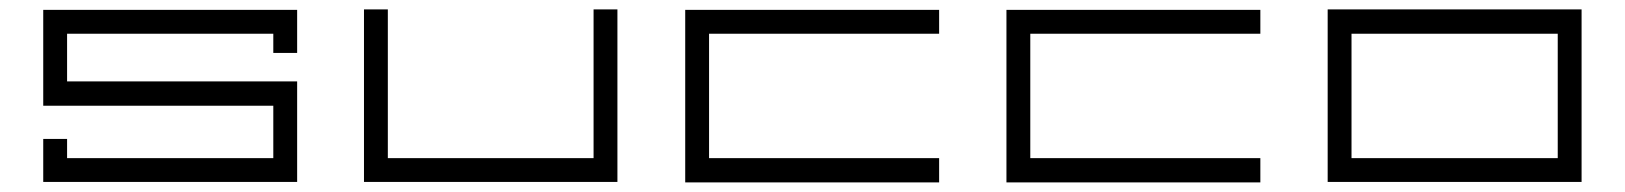

<svg xmlns="http://www.w3.org/2000/svg" viewBox="-20 -380 3394 401"><path d="M550.8 -359.4Q567.4 -359.4 600.6 -359.4Q600.6 -342.8 600.6 -309.6Q600.6 -295.9 600.6 -269.5Q584 -269.5 550.8 -269.5Q550.8 -283.2 550.8 -309.6Q407.2 -309.6 120.1 -309.6Q120.1 -276.4 120.1 -210Q263.7 -210 550.8 -210Q553.7 -210 560.5 -210Q574.2 -210 600.6 -210Q600.6 -156.2 600.6 -49.8Q600.6 -33.2 600.6 0Q584 0 550.8 0Q407.2 0 120.1 0Q103.5 0 70.3 0Q70.3 -16.6 70.3 -49.8Q70.3 -62.5 70.3 -89.8Q86.9 -89.8 120.1 -89.8Q120.1 -76.2 120.1 -49.8Q263.7 -49.8 550.8 -49.8Q550.8 -85.9 550.8 -159.2Q407.2 -159.2 120.1 -159.2Q103.5 -159.2 70.3 -159.2Q70.3 -226.6 70.3 -359.4Q86.9 -359.4 120.1 -359.4Q227.5 -359.4 335.9 -359.4Q443.4 -359.4 550.8 -359.4Z M1219.7 -360.4Q1236.3 -360.4 1269.5 -360.4Q1269.5 -240.2 1269.5 0Q1256.8 0 1229.5 0Q1226.6 0 1219.7 0Q1076.2 0 790 0Q773.4 0 740.2 0Q740.2 -120.1 740.2 -360.4Q756.8 -360.4 790 -360.4Q790 -256.8 790 -49.8Q933.6 -49.8 1219.7 -49.8Q1219.7 -127.9 1219.7 -205.1Q1219.7 -282.2 1219.7 -360.4Z M1411.1 -179.7Q1411.1 -239.3 1411.1 -359.4Q1500 -359.4 1676.8 -359.4Q1764.6 -359.4 1941.4 -359.4Q1941.4 -351.6 1941.4 -334Q1941.4 -326.2 1941.4 -309.6Q1861.3 -309.6 1701.2 -309.6Q1621.1 -309.6 1460.9 -309.6Q1460.9 -266.6 1460.9 -179.7Q1460.9 -135.7 1460.9 -49.8Q1541 -49.8 1701.2 -49.8Q1781.2 -49.8 1941.4 -49.8Q1941.4 -41 1941.4 -24.4Q1941.4 -16.6 1941.4 1Q1853.5 1 1676.8 1Q1587.9 1 1411.1 1Q1411.1 -44.9 1411.1 -89.8Q1411.1 -134.8 1411.1 -179.7Z M2082 -179.7Q2082 -239.3 2082 -359.4Q2170.9 -359.4 2347.7 -359.4Q2435.5 -359.4 2612.3 -359.4Q2612.3 -351.6 2612.3 -334Q2612.3 -326.2 2612.3 -309.6Q2532.2 -309.6 2372.1 -309.6Q2292 -309.6 2131.8 -309.6Q2131.8 -266.6 2131.8 -179.7Q2131.8 -135.7 2131.8 -49.8Q2211.9 -49.8 2372.1 -49.8Q2452.1 -49.8 2612.3 -49.8Q2612.3 -41 2612.3 -24.4Q2612.3 -16.6 2612.3 1Q2524.4 1 2347.7 1Q2258.8 1 2082 1Q2082 -44.9 2082 -89.8Q2082 -134.8 2082 -179.7Z M3233.4 -360.4Q3250 -360.4 3283.2 -360.4Q3283.2 -240.2 3283.2 0Q3106.4 0 2752.9 0Q2752.9 -120.1 2752.9 -360.4Q2873 -360.4 2993.2 -360.4Q3113.3 -360.4 3233.4 -360.4ZM3233.4 -49.8Q3233.4 -136.7 3233.4 -309.6Q3089.8 -309.6 2802.7 -309.6Q2802.7 -223.6 2802.7 -49.8Q2911.1 -49.8 3018.6 -49.8Q3126 -49.8 3233.4 -49.8Z"/></svg>

Font: Tsing
Style: Bold
Weight: 400
Designer: iepn
Foundry: Jiangxue academy
Version: Version 1.0